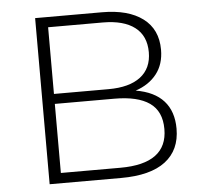

<svg xmlns="http://www.w3.org/2000/svg" viewBox="-51 -753 851 806"><g transform="rotate(-5 375.0 -350.0)"><path d="M677 -186Q677 -96 614 -48Q551 0 427 0H126V-700H408Q518 -700 579.5 -654Q641 -608 641 -522Q641 -461 609 -420Q577 -379 520 -360Q598 -347 637.5 -303Q677 -259 677 -186ZM177 -376H407Q495 -376 542 -412Q589 -448 589 -516Q589 -585 542 -621Q495 -657 407 -657H177ZM626 -189Q626 -264 576 -299Q526 -334 428 -334H177V-43H428Q626 -43 626 -189Z"/></g></svg>

Font: Montserrat Alternates Light
Style: Regular
Weight: 300
Designer: Julieta Ulanovsky
Foundry: Julieta Ulanovsky
Version: Version 7.200